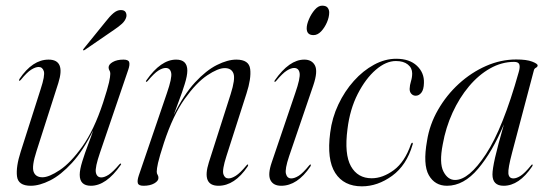

<svg xmlns="http://www.w3.org/2000/svg" viewBox="-20 -648 1930 678"><path d="M407 -70Q409 -69 406 -65Q355 8 301 8Q261.5 8 261.5 -31Q261.5 -49 270.8 -78.8Q280 -108.5 291.5 -138.5Q303 -168.5 309 -187.5Q273.5 -115.5 234.2 -72.8Q195 -30 157.2 -11Q119.5 8 88.5 8Q44 8 40 -25.5Q36 -59 53 -112L123.5 -333Q139.5 -381.5 134.8 -396.5Q130 -411.5 116.5 -411.5Q105.5 -411.5 90.5 -402.2Q75.5 -393 53.5 -366Q50 -362 48 -363Q46 -364 49 -369.5Q95 -437.5 151.5 -437.5Q212 -437.5 186 -355L109 -114.5Q91.5 -60.5 98.8 -41.2Q106 -22 130 -22Q153 -22 191.2 -47.5Q229.5 -73 270.8 -130.8Q312 -188.5 344 -285.5Q360.5 -336.5 365 -357Q369.5 -377.5 369.5 -387.5Q369.5 -395 366.5 -399.2Q363.5 -403.5 363.5 -410Q363.5 -420.5 378.2 -429Q393 -437.5 416 -437.5Q433.5 -437.5 436.2 -428.5Q439 -419.5 433 -402L333.5 -110Q315 -56.5 318.5 -39Q322 -21.5 338 -21.5Q349 -21.5 363.8 -31Q378.5 -40.5 401.5 -67.5Q404.5 -71.5 407 -70ZM352.5 -571Q367.5 -590.5 380.5 -601.5Q393.5 -612.5 406.5 -612.5Q419.5 -612.5 423.8 -604.8Q428 -597 426 -588Q422.5 -575 410.8 -564.2Q399 -553.5 382.5 -542.5L279 -471.5Q275 -469 273.5 -471Q272.5 -472.5 275.5 -476Z M496 -359.5Q494 -360.5 497 -364.5Q548 -437.5 602 -437.5Q641.5 -437.5 641.5 -398.5Q641.5 -380.5 632.2 -350.8Q623 -321 611.5 -291Q600 -261 593.5 -242Q629 -314 668.5 -356.8Q708 -399.5 746 -418.5Q784 -437.5 814.5 -437.5Q859.5 -437.5 863.5 -404Q867.5 -370.5 850.5 -318L779.5 -96.5Q764 -48 768.8 -33Q773.5 -18 787 -18Q798 -18 813 -27.5Q828 -37 850 -63.5Q853.5 -68 855.5 -67Q857.5 -65.5 854.5 -60Q808.5 8 751.5 8Q691.5 8 717.5 -74.5L794.5 -315.5Q811.5 -369 804.5 -388.2Q797.5 -407.5 773.5 -407.5Q750 -407.5 711.8 -382Q673.5 -356.5 632.2 -298.8Q591 -241 559 -144Q542.5 -93 538 -72.5Q533.5 -52 533.5 -42Q533.5 -35 536.5 -30.8Q539.5 -26.5 539.5 -19.5Q539.5 -9 524.8 -0.5Q510 8 487 8Q469.5 8 466.8 -1Q464 -10 470 -28L569.5 -319.5Q588 -373 584.5 -390.5Q581 -408 565 -408Q554 -408 539.2 -398.8Q524.5 -389.5 501.5 -362Q498 -358 496 -359.5Z M1087 -524Q1063 -524 1063 -548Q1063 -561.5 1071 -580.2Q1079 -599 1091.5 -613.5Q1104 -628 1117.5 -628Q1131.5 -628 1137 -620.8Q1142.5 -613.5 1142.5 -604Q1142.5 -587.5 1134.5 -569Q1126.5 -550.5 1114 -537.2Q1101.5 -524 1087 -524ZM1001 -96.5Q985.5 -50.5 989.8 -34.2Q994 -18 1008.5 -18Q1020 -18 1034.8 -27.2Q1049.5 -36.5 1071.5 -63.5Q1075 -68 1077 -67Q1079 -65.5 1076 -60Q1030 8 973 8Q945 8 935 -12Q925 -32 939.5 -74.5L1022.5 -319Q1041 -372 1038 -390Q1035 -408 1018.5 -408Q1008 -408 993 -398.8Q978 -389.5 955 -362Q952 -358 949.5 -359.5Q948 -360.5 950.5 -364.5Q1001.5 -437.5 1054.5 -437.5Q1081.5 -437.5 1092.2 -416.8Q1103 -396 1086.5 -347Z M1378 -432.5Q1343 -432.5 1307 -401.5Q1271 -370.5 1243.2 -316.2Q1215.5 -262 1207 -192Q1195.5 -103.5 1219.2 -61Q1243 -18.5 1292.5 -18.5Q1331.5 -18.5 1370.5 -47.2Q1409.5 -76 1431 -138.5Q1433.5 -144 1435.5 -144Q1439 -143.5 1437 -137.5Q1416 -64.5 1364.8 -27.2Q1313.5 10 1258 10Q1194 10 1163.8 -37.2Q1133.5 -84.5 1146 -179.5Q1152.5 -232 1174.8 -279Q1197 -326 1229.5 -362.2Q1262 -398.5 1300.8 -419.5Q1339.5 -440.5 1379 -440.5Q1426 -440.5 1452.2 -415.8Q1478.5 -391 1477 -355Q1476.5 -331.5 1468 -320.8Q1459.5 -310 1448 -310Q1439 -310 1432.8 -316.5Q1426.5 -323 1426.5 -334Q1427 -347.5 1431.2 -361Q1435.5 -374.5 1435.5 -389Q1435.5 -408 1420.2 -420.2Q1405 -432.5 1378 -432.5Z M1788.5 -109.5Q1773.5 -53 1775.2 -35.5Q1777 -18 1793 -18Q1804 -18 1818.5 -27.2Q1833 -36.5 1855 -63.5Q1858 -68 1860 -67Q1862.5 -65.5 1859 -60Q1813 8 1758.5 8Q1719 8 1719 -32Q1719 -50.5 1728.2 -91.5Q1737.5 -132.5 1759.5 -209Q1719 -112 1668.2 -52Q1617.5 8 1558.5 8Q1515.5 8 1494.2 -29.5Q1473 -67 1488 -151Q1497 -208.5 1526.8 -260.2Q1556.5 -312 1600.2 -352Q1644 -392 1696.2 -415Q1748.5 -438 1803 -438Q1839.5 -438 1859 -430.5Q1878.5 -423 1878.5 -417Q1878.5 -412 1872.8 -409Q1867 -406 1865.5 -400.5ZM1543.5 -138.5Q1530.5 -72.5 1545.8 -42.5Q1561 -12.5 1587 -12.5Q1636 -12.5 1696 -103.8Q1756 -195 1811.5 -392.5Q1817 -410.5 1814 -420Q1811 -429.5 1795.5 -429.5Q1751.5 -429.5 1710.8 -406.5Q1670 -383.5 1636 -343Q1602 -302.5 1578 -250Q1554 -197.5 1543.5 -138.5Z"/></svg>

Font: Fraunces 144pt Light
Style: Italic
Weight: 300
Italic angle: -16°
Version: Version 1.000;[0bf87f6ff]